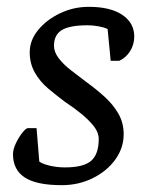

<svg xmlns="http://www.w3.org/2000/svg" viewBox="-20 -533 443 562"><path d="M161 9Q87 9 52.5 -13.5Q18 -36 18 -82Q18 -95 26 -112.5Q34 -130 45 -144Q56 -158 62 -158H87L95 -60Q107 -52 128 -47.5Q149 -43 170 -43Q225 -43 247 -62.5Q269 -82 269 -126Q269 -145 255 -163Q241 -181 218.5 -199.5Q196 -218 170 -235Q146 -253 121.5 -273.5Q97 -294 82 -320.5Q67 -347 67 -380Q67 -415 91.5 -445Q116 -475 155.5 -494Q195 -513 240 -513Q303 -513 338 -489.5Q373 -466 373 -426Q373 -403 361 -383.5Q349 -364 329 -355H304L295 -448Q285 -453 268.5 -456Q252 -459 236 -459Q184 -459 161 -445Q138 -431 138 -399Q138 -381 151.5 -363Q165 -345 187.5 -327.5Q210 -310 234 -292Q263 -271 287.5 -248.5Q312 -226 327 -199.5Q342 -173 342 -140Q342 -100 317.5 -66Q293 -32 251.5 -11.5Q210 9 161 9Z"/></svg>

Font: Faustina
Style: Italic
Weight: 400
Italic angle: -8°
Designer: Alfonso Garcia
Foundry: http://www.omnibus-type.com
Version: Version 1.200